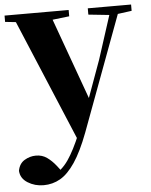

<svg xmlns="http://www.w3.org/2000/svg" viewBox="-63 -592 717 910"><g transform="rotate(-5 295.5 -137.5)"><path d="M108 271Q66 271 32.5 250Q-1 229 -3 193Q3 159 28.5 143.5Q54 128 83 128Q113 128 135.5 144Q158 160 177 184L208 224L171 250L152 233Q199 209 230 164Q261 119 293 41L324 -31L335 -61L421 -298L501 -546H543L325 41Q292 128 258 178.5Q224 229 187.5 250Q151 271 108 271ZM293 83 29 -546H204L359 -117L365 -107ZM-7 -516V-546H298V-516L204 -505H95ZM389 -516V-546H595V-516L513 -505H494Z"/></g></svg>

Font: Noto Serif TC ExtraLight Black
Style: Regular
Weight: 900
Version: Version 2.003-H1;hotconv 1.1.1;makeotfexe 2.6.0